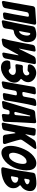

<svg xmlns="http://www.w3.org/2000/svg" viewBox="1583 -2398 791 4067"><g transform="rotate(90 1978.5 -364.5)"><path d="M466 -690Q460 -658 451.5 -614Q443 -570 435 -528Q427 -486 421 -452.5Q415 -419 413 -408Q408 -379 403 -352Q398 -325 393 -300Q391 -286 388.5 -272.5Q386 -259 384 -245L382 -229Q380 -215 377.5 -201.5Q375 -188 373 -174Q370 -154 367 -133.5Q364 -113 360 -93Q357 -71 342 -56Q327 -41 304 -39L249 -32Q232 -32 220.5 -38Q209 -44 209 -64Q209 -71 210 -75Q212 -83 212 -85Q215 -100 217.5 -114Q220 -128 223 -142Q237 -206 248.5 -270Q260 -334 271 -399Q277 -431 284 -470.5Q291 -510 298 -550Q299 -553 299 -558Q299 -568 293 -574.5Q287 -581 274 -581Q251 -581 230 -573Q209 -565 203 -539Q190 -472 177 -404.5Q164 -337 153 -276Q142 -215 132.5 -164.5Q123 -114 117 -81Q113 -59 97.5 -43.5Q82 -28 60 -23L5 -11Q-5 -9 -7 -9Q-19 -9 -27 -17Q-35 -25 -35 -39Q-35 -46 -34 -50Q-29 -71 -25.5 -92.5Q-22 -114 -18 -135Q-4 -207 8.5 -278Q21 -349 33 -421Q40 -456 46 -492Q52 -528 58 -563Q63 -587 66.5 -612Q70 -637 75 -663Q78 -685 93.5 -699Q109 -713 131 -715L427 -735Q444 -735 456 -728.5Q468 -722 468 -703Q468 -700 466 -690Z M414 -8Q411 -7 403 -7Q375 -7 375 -34Q375 -35 375.5 -38Q376 -41 377 -46L424 -263Q432 -301 441 -345Q450 -389 459 -434.5Q468 -480 476.5 -525Q485 -570 492 -611L501 -659Q504 -681 519 -697.5Q534 -714 554 -719L595 -728Q636 -738 678 -738Q723 -738 753.5 -723Q784 -708 803 -682.5Q822 -657 830 -622.5Q838 -588 838 -550Q838 -504 821 -454.5Q804 -405 773.5 -363.5Q743 -322 700.5 -294Q658 -266 608 -262Q595 -260 585.5 -252.5Q576 -245 574 -233L565 -187Q561 -167 558 -148.5Q555 -130 553 -113L547 -80Q544 -59 529 -43.5Q514 -28 493 -24ZM605 -394V-392L604 -389Q604 -383 605.5 -378.5Q607 -374 615 -374Q622 -374 626 -378Q664 -404 681.5 -451Q699 -498 699 -542Q699 -579 683 -598Q680 -603 673 -607Q669 -611 662 -611Q644 -611 641 -589L624 -492Z M1184 -82Q1179 -61 1164 -45.5Q1149 -30 1128 -25L1097 -19Q1087 -17 1085 -17Q1074 -17 1066.5 -24Q1059 -31 1059 -44Q1059 -51 1060 -55L1113 -340Q1114 -345 1114.5 -349Q1115 -353 1115 -356Q1115 -361 1114 -361.5Q1113 -362 1112 -362Q1109 -362 1098 -345L945 -69Q934 -50 915 -36.5Q896 -23 875 -19L798 -6Q794 -5 787 -5Q774 -5 768 -12Q762 -19 762 -29Q762 -33 764 -43L771 -65L797 -164L858 -465L894 -660Q898 -681 913 -696Q928 -711 949 -714L998 -722Q1002 -723 1008 -723Q1037 -723 1037 -696Q1037 -693 1035 -683L977 -392Q974 -380 974 -374Q974 -372 974.5 -371.5Q975 -371 975 -370Q975 -370 976 -370Q979 -370 988 -388L1131 -678Q1141 -698 1159.5 -710.5Q1178 -723 1200 -725L1263 -730Q1279 -730 1291 -724Q1303 -718 1303 -699Q1303 -697 1301 -687Z M1629 -399Q1695 -356 1695 -274V-266Q1692 -213 1662.5 -163Q1633 -113 1587.5 -74.5Q1542 -36 1486.5 -12.5Q1431 11 1376 11Q1347 11 1319.5 3.5Q1292 -4 1271 -20Q1250 -36 1237.5 -61Q1225 -86 1225 -120V-127Q1229 -151 1237 -167.5Q1245 -184 1274 -186L1381 -192H1384Q1391 -192 1396.5 -187.5Q1402 -183 1416 -166L1418 -164Q1427 -154 1443 -154Q1458 -154 1473 -161.5Q1488 -169 1501 -181Q1514 -193 1522.5 -208Q1531 -223 1532 -238V-241Q1532 -259 1524 -271Q1516 -283 1503.5 -290.5Q1491 -298 1475.5 -301.5Q1460 -305 1445 -305H1439L1336 -295Q1318 -295 1311.5 -302Q1305 -309 1305 -327L1320 -421Q1323 -440 1334.5 -447Q1346 -454 1363 -454Q1374 -453 1385.5 -452.5Q1397 -452 1408 -452Q1435 -452 1460.5 -457Q1486 -462 1507 -477Q1527 -489 1534.5 -503.5Q1542 -518 1542 -531Q1542 -551 1531 -570.5Q1520 -590 1497 -590Q1482 -590 1470 -575Q1451 -553 1430 -553L1343 -559Q1325 -560 1316.5 -570.5Q1308 -581 1308 -598Q1313 -631 1330 -657Q1347 -683 1372 -700.5Q1397 -718 1427.5 -727Q1458 -736 1489 -736Q1525 -736 1560.5 -724Q1596 -712 1623.5 -689.5Q1651 -667 1668.5 -635.5Q1686 -604 1686 -565Q1686 -530 1670.5 -495Q1655 -460 1626 -431Q1618 -423 1618 -415Q1618 -407 1629 -399Z M1706 -7Q1703 -6 1695 -6Q1669 -6 1669 -31Q1669 -39 1670 -42L1688 -135Q1694 -169 1700 -202Q1706 -235 1713 -269Q1727 -354 1739.5 -426Q1752 -498 1765 -570L1782 -677Q1785 -697 1799 -709.5Q1813 -722 1833 -724L1907 -729Q1921 -729 1932 -724Q1943 -719 1943 -702Q1943 -699 1941 -689L1918 -586L1894 -472Q1893 -470 1893 -463Q1893 -449 1901 -445.5Q1909 -442 1921 -442L1952 -445Q1968 -447 1979 -457Q1990 -467 1993 -483L2006 -553Q2011 -579 2014.5 -604Q2018 -629 2024 -655L2029 -681Q2034 -701 2049 -714.5Q2064 -728 2084 -730L2113 -734L2156 -737Q2170 -737 2179.5 -732.5Q2189 -728 2189 -712Q2189 -709 2189 -705.5Q2189 -702 2187 -697L2174 -646Q2164 -606 2154.5 -561.5Q2145 -517 2137 -472Q2129 -427 2121 -383.5Q2113 -340 2106 -302Q2101 -270 2095.5 -238Q2090 -206 2085 -174L2072 -86Q2069 -66 2055 -52.5Q2041 -39 2021 -37L1953 -29Q1938 -29 1927.5 -34Q1917 -39 1917 -56Q1917 -64 1918 -67L1922 -84Q1922 -86 1922.5 -87Q1923 -88 1923 -89L1925 -100V-101L1926 -104V-105L1928 -120Q1930 -125 1930.5 -130.5Q1931 -136 1932 -141Q1937 -165 1942.5 -190Q1948 -215 1953 -241L1963 -296Q1964 -298 1964 -305Q1964 -319 1955.5 -323Q1947 -327 1935 -327L1906 -324Q1890 -322 1879 -312Q1868 -302 1866 -288L1847 -182Q1842 -157 1837 -133Q1832 -109 1827 -84L1825 -74Q1820 -54 1806 -39.5Q1792 -25 1773 -21Z M2398 -9H2396L2391 -8Q2371 -8 2365 -18.5Q2359 -29 2359 -46L2368 -123L2369 -140Q2369 -154 2363 -162.5Q2357 -171 2341 -171H2316Q2285 -171 2277 -141L2257 -70Q2252 -50 2236.5 -37Q2221 -24 2201 -22L2193 -21Q2178 -19 2164 -17.5Q2150 -16 2137 -14L2118 -12H2116L2111 -11Q2100 -11 2092.5 -16.5Q2085 -22 2085 -34Q2085 -37 2085 -40.5Q2085 -44 2087 -48L2153 -268Q2164 -303 2177 -346Q2190 -389 2204 -435.5Q2218 -482 2231.5 -529Q2245 -576 2257 -617L2271 -667Q2277 -687 2292 -699Q2307 -711 2327 -713L2422 -722Q2469 -727 2515 -734H2517L2522 -735Q2542 -735 2548.5 -724.5Q2555 -714 2555 -697L2550 -615Q2545 -543 2541.5 -468.5Q2538 -394 2534 -321L2532 -251Q2531 -217 2529 -179L2525 -72Q2524 -52 2511.5 -38.5Q2499 -25 2479 -22L2463 -20Q2435 -15 2408 -11ZM2409 -602Q2409 -609 2402 -609Q2394 -607 2392 -601L2371 -522L2317 -302Q2315 -292 2315 -292Q2315 -273 2335 -273H2350Q2380 -275 2383 -306L2385 -328Q2387 -348 2389 -369Q2391 -390 2393 -412Q2395 -438 2397.5 -465.5Q2400 -493 2403 -522Z M2582 -6H2580L2575 -5Q2561 -5 2552 -12Q2543 -19 2543 -33Q2543 -34 2543.5 -37Q2544 -40 2545 -45L2564 -137Q2591 -274 2615.5 -409Q2640 -544 2657 -682Q2659 -703 2672 -714.5Q2685 -726 2702 -726H2713Q2727 -725 2740.5 -724Q2754 -723 2767 -722L2780 -721Q2801 -720 2810 -709Q2819 -698 2819 -685Q2819 -677 2818 -674L2812 -640Q2810 -627 2808 -619Q2806 -611 2805 -606L2787 -507L2793 -508Q2807 -531 2824 -557Q2841 -583 2860 -612L2907 -686Q2918 -703 2937 -715Q2956 -727 2977 -729L3056 -737Q3059 -738 3071 -738Q3093 -738 3097 -731Q3101 -724 3101 -719Q3101 -707 3086 -687L3085 -685Q3074 -669 3062.5 -654Q3051 -639 3040 -623Q3017 -591 2990 -553Q2963 -515 2939 -479L2914 -441Q2906 -430 2904.5 -419.5Q2903 -409 2903 -403Q2903 -400 2903.5 -396Q2904 -392 2905 -387L2922 -317Q2935 -268 2950 -221Q2965 -174 2980 -126L2993 -85Q2996 -75 2996 -66Q2996 -54 2988 -42.5Q2980 -31 2955 -31H2861L2852 -30Q2831 -30 2816.5 -42.5Q2802 -55 2799 -76L2796 -96Q2794 -113 2791 -130.5Q2788 -148 2786 -166L2768 -289Q2766 -297 2764 -297Q2762 -297 2757 -292Q2748 -279 2745 -268Q2742 -255 2739 -239.5Q2736 -224 2733 -207Q2729 -185 2724.5 -163.5Q2720 -142 2716 -122L2706 -69Q2702 -48 2686.5 -33.5Q2671 -19 2650 -16Z M3553 -529Q3553 -459 3536.5 -387Q3520 -315 3488.5 -249Q3457 -183 3410.5 -128Q3364 -73 3304 -37Q3236 1 3181 1Q3138 1 3110 -17Q3082 -35 3065 -63.5Q3048 -92 3041 -127Q3034 -162 3034 -196Q3034 -244 3046 -302.5Q3058 -361 3080.5 -421.5Q3103 -482 3135.5 -539Q3168 -596 3209.5 -640Q3251 -684 3300 -711Q3349 -738 3404 -738Q3451 -738 3480 -719Q3509 -700 3525.5 -670Q3542 -640 3547.5 -603Q3553 -566 3553 -529ZM3234 -161Q3281 -161 3315 -192.5Q3349 -224 3372 -269.5Q3395 -315 3406 -365.5Q3417 -416 3417 -454Q3417 -465 3415.5 -478.5Q3414 -492 3409.5 -504Q3405 -516 3395.5 -524Q3386 -532 3371 -532Q3327 -532 3291.5 -500.5Q3256 -469 3231.5 -424Q3207 -379 3193.5 -330Q3180 -281 3180 -246Q3180 -216 3192 -188.5Q3204 -161 3234 -161Z M3521 3Q3502 2 3495 -8.5Q3488 -19 3488 -30Q3488 -33 3490 -43Q3530 -198 3556 -355L3604 -670Q3607 -689 3620 -703Q3633 -717 3652 -720L3718 -732Q3746 -736 3775 -738Q3804 -740 3834 -740Q3867 -740 3904 -728.5Q3941 -717 3967 -688Q3992 -660 3992 -604Q3992 -547 3962 -494.5Q3932 -442 3883 -413Q3870 -404 3870 -395Q3870 -386 3880 -376L3885 -372Q3904 -354 3918 -324Q3932 -294 3932 -251Q3932 -185 3892.5 -136.5Q3853 -88 3794.5 -57Q3736 -26 3669 -11Q3602 4 3548 4H3535Q3526 4 3521 3ZM3731 -505Q3730 -503 3730 -497Q3730 -484 3743 -484Q3750 -484 3752 -485Q3763 -488 3779.5 -493Q3796 -498 3811 -505.5Q3826 -513 3837 -523Q3848 -533 3848 -546Q3848 -559 3840.5 -568Q3833 -577 3822 -583Q3811 -589 3798 -592Q3785 -595 3774 -596Q3747 -596 3743 -571ZM3679 -224Q3679 -216 3681 -208.5Q3683 -201 3694 -201Q3699 -201 3701 -202L3719 -205Q3737 -209 3754 -216Q3771 -223 3785 -233.5Q3799 -244 3807.5 -258.5Q3816 -273 3816 -291Q3816 -308 3808 -320Q3800 -332 3787 -339.5Q3774 -347 3758.5 -351Q3743 -355 3729 -356Q3704 -356 3699 -329Z"/></g></svg>

Font: Bangerz 2
Style: Regular
Weight: 400
Designer: vernon adams
Foundry: Vernon Adams
Version: Version 2.10;December 28, 2023;FontCreator 13.0.0.2683 64-bi